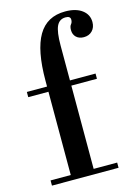

<svg xmlns="http://www.w3.org/2000/svg" viewBox="-117 -828 630 891"><g transform="rotate(-15 198.5 -382.5)"><path d="M19 -450H116V-478Q116 -624 157.5 -694.5Q199 -765 287 -765Q338 -765 367.5 -743Q397 -721 397 -685Q397 -659 381.5 -643Q366 -627 341 -627Q318 -627 304.5 -640Q291 -653 291 -674Q291 -692 298 -700Q305 -708 305 -721Q305 -738 282 -738Q252 -738 239 -710.5Q226 -683 226 -618V-450H349V-425H226V-25H339V0H19V-25H116V-425H19Z"/></g></svg>

Font: Libre Bodoni
Style: Regular
Weight: 400
Designer: Pablo Impallari, Rodrigo Fuenzalida
Foundry: Pablo Impallari, Rodrigo Fuenzalida
Version: Version 1.001; ttfautohint (v1.5.65-e2d9)